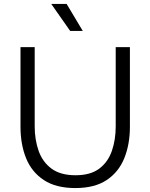

<svg xmlns="http://www.w3.org/2000/svg" viewBox="-20 -946 763 974"><path d="M362 8Q264 8 202.5 -32.5Q141 -73 112.5 -143Q84 -213 84 -303V-707H156V-305Q156 -237 176 -180.5Q196 -124 241.5 -90.5Q287 -57 363 -57Q439 -57 483.5 -90.5Q528 -124 547.5 -180.5Q567 -237 567 -305V-707H639V-303Q639 -214 610.5 -143.5Q582 -73 521 -32.5Q460 8 362 8ZM336 -789 240 -926H318L400 -789Z"/></svg>

Font: Onest Light
Style: Regular
Weight: 300
Designer: Dmitri Voloshin, Andrey Kudryavtsev
Foundry: Dmitri Voloshin, Andrey Kudryavtsev
Version: Version 1.000;gftools[0.9.33]